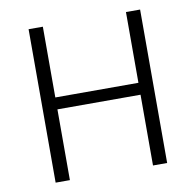

<svg xmlns="http://www.w3.org/2000/svg" viewBox="-76 -745 837 822"><g transform="rotate(-10 342.5 -333.5)"><path d="M523.9 -667H585.4V0H523.9V-307.6H162.6V0H100.6V-667H162.6V-359.4H523.9Z"/></g></svg>

Font: Estedad-FD Light
Style: Regular
Weight: 300
Designer: Amin Abedi
Version: Version 7.3